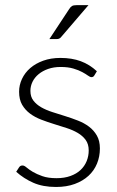

<svg xmlns="http://www.w3.org/2000/svg" viewBox="-20 -736 465 764"><path d="M44.5 0ZM355.5 -436Q351.5 -429 344 -429Q338.5 -429 330 -435.2Q321.5 -441.5 307.2 -449.2Q293 -457 272 -463.2Q251 -469.5 221 -469.5Q194 -469.5 171.8 -461.8Q149.5 -454 133.8 -441Q118 -428 109.5 -410.8Q101 -393.5 101 -374.5Q101 -351 113 -335.5Q125 -320 144.2 -309Q163.5 -298 188.5 -290Q213.5 -282 239.2 -274Q265 -266 290 -256.2Q315 -246.5 334.2 -232Q353.5 -217.5 365.5 -196.5Q377.5 -175.5 377.5 -145.5Q377.5 -113 366 -85Q354.5 -57 332.2 -36.5Q310 -16 277.5 -4Q245 8 203 8Q150.5 8 112.5 -8.8Q74.5 -25.5 44.5 -52.5L55.5 -69.5Q58 -73.5 61.2 -75.5Q64.5 -77.5 70 -77.5Q76.5 -77.5 85.8 -69.5Q95 -61.5 110.5 -52.2Q126 -43 148.8 -35Q171.5 -27 205 -27Q236.5 -27 260.5 -35.8Q284.5 -44.5 300.5 -59.5Q316.5 -74.5 324.8 -94.8Q333 -115 333 -137.5Q333 -162.5 321 -179Q309 -195.5 289.5 -207Q270 -218.5 245.2 -226.5Q220.5 -234.5 194.5 -242.5Q168.5 -250.5 143.8 -260Q119 -269.5 99.5 -284Q80 -298.5 68 -319.2Q56 -340 56 -371Q56 -397.5 67.5 -422Q79 -446.5 100.2 -465Q121.5 -483.5 152 -494.5Q182.5 -505.5 220.5 -505.5Q266 -505.5 301.2 -492.5Q336.5 -479.5 365.5 -452.5ZM332 -715.5 223.5 -589Q219.5 -584 215.2 -582.2Q211 -580.5 205 -580.5H176.5L255 -699.5Q260.5 -708.5 266.5 -712Q272.5 -715.5 284.5 -715.5Z"/></svg>

Font: Lato Light
Style: Regular
Weight: 300
Designer: Lukasz Dziedzic
Foundry: tyPoland Lukasz Dziedzic
Version: Version 2.007; 2014-02-27